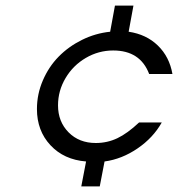

<svg xmlns="http://www.w3.org/2000/svg" viewBox="-20 -727 635 685"><path d="M270 -62 287.1 -150.9Q208 -157.2 159.9 -209Q111.8 -260.7 111.8 -337.9Q111.8 -391.1 132.8 -439.9Q153.8 -488.8 189.2 -524.9Q224.6 -561 272.5 -584.7Q320.3 -608.4 373 -613.8L390.1 -707H456.1L439 -613.8Q502 -604.5 543.2 -564.5Q584.5 -524.4 595.2 -462.9H512.2Q480.5 -546.9 383.8 -546.9Q331.5 -546.9 286.1 -520.3Q240.7 -493.7 213.9 -448.5Q187 -403.3 187 -351.1Q187 -293 224.6 -254.9Q262.2 -216.8 321.8 -216.8Q362.8 -216.8 398.7 -233.9Q434.6 -251 476.1 -290H557.1Q526.4 -235.4 470.5 -197.3Q414.6 -159.2 353 -150.9L335.9 -62Z"/></svg>

Font: Involve
Style: Italic
Weight: 400
Italic angle: -10.5°
Designer: Stefan Peev
Foundry: Context Ltd.
Version: Version 1.001